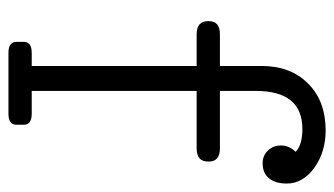

<svg xmlns="http://www.w3.org/2000/svg" viewBox="-188 -602 790 454"><g transform="rotate(90 207.0 -375.0)"><path d="M288 -750Q340 -750 377 -723Q414 -696 414 -658Q414 -631 401.5 -616Q389 -601 366 -601Q348 -601 336 -613.5Q324 -626 324 -644Q324 -664 339 -679Q323 -695 285 -695Q195 -695 195 -585V-500H331Q362 -500 362 -474V-472Q362 -445 331 -445H195V-55H249Q275 -55 275 -36V-19Q275 0 249 0H105Q79 0 79 -19V-36Q79 -55 105 -55H136V-445H61Q30 -445 30 -472V-474Q30 -500 61 -500H136V-599Q136 -667 177.5 -708.5Q219 -750 288 -750Z"/></g></svg>

Font: Solway Light
Style: Regular
Weight: 300
Designer: Mariya V. Pigoulevskaya
Foundry: The Northern Block Ltd.
Version: Version 1.000;hotconv 1.0.109;makeotfexe 2.5.65596